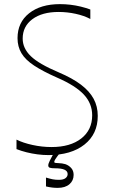

<svg xmlns="http://www.w3.org/2000/svg" viewBox="-20 -736 546 931"><path d="M60 -13V-59Q92 -43 138 -33Q184 -23 230 -23Q321 -23 374 -64.5Q427 -106 427 -177Q427 -234 386.5 -277.5Q346 -321 256 -360Q188 -390 145.5 -418Q103 -446 84 -478Q65 -510 65 -551Q65 -627 121 -671.5Q177 -716 271 -716Q296 -716 321.5 -713Q347 -710 371.5 -704Q396 -698 418 -690V-644Q388 -660 347 -669Q306 -678 264 -678Q184 -678 137 -643Q90 -608 90 -549Q90 -502 129 -464Q168 -426 265 -385Q331 -357 372.5 -325.5Q414 -294 434 -257Q454 -220 454 -174Q454 -86 389.5 -35Q325 16 215 16Q189 16 162 12.5Q135 9 109 2.5Q83 -4 60 -13ZM203 168V125Q223 131 236 133.5Q249 136 266 136Q287 136 297.5 128Q308 120 308 108Q308 94 293 87Q278 80 246 80Q230 80 222 77.5Q214 75 214 66Q214 58 221.5 43Q229 28 244 0H275Q253 28 248 36.5Q243 45 243 49Q243 53 249 54Q255 55 264 55Q272 55 281 56.5Q290 58 297 60Q314 66 325.5 79Q337 92 337 112Q337 140 316.5 157.5Q296 175 260 175Q247 175 233.5 173.5Q220 172 203 168Z"/></svg>

Font: Ojuju ExtraLight
Style: Regular
Weight: 200
Designer: Chisaokwu Joboson, Mirko Velimirovic
Foundry: Udi Foundry
Version: Version 1.000